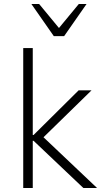

<svg xmlns="http://www.w3.org/2000/svg" viewBox="-20 -947 517 967"><path d="M97 0V-705H145V-267H149L376 -492H441L182 -239L183 -271L469 0H400L149 -238H145V0ZM251 -765 138 -927H177L277 -806L377 -927H416L303 -765Z"/></svg>

Font: Nunito Sans 7pt SemiCondensed ExtraLight
Style: Regular
Weight: 250
Width: 4
Designer: Vernon Adams
Foundry: Vernon Adams
Version: Version 3.101;gftools[0.9.27]